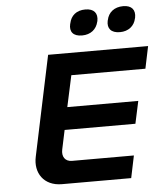

<svg xmlns="http://www.w3.org/2000/svg" viewBox="-59 -938 843 989"><g transform="rotate(-5 362.5 -443.0)"><path d="M208 -670 99 -153C81 -71 127 0 221 0H579L603 -115H283C248 -115 230 -141 238 -178L259 -277H625L650 -393H283L318 -555H701L725 -670ZM335 -818C326 -779 345 -754 391 -754C436 -754 466 -779 475 -818L476 -821C484 -861 464 -886 419 -886C373 -886 344 -861 336 -821ZM529 -818C521 -779 541 -754 587 -754C631 -754 662 -779 670 -818L671 -821C679 -861 659 -886 615 -886C569 -886 538 -861 530 -821Z"/></g></svg>

Font: LT Wave Text Bold Italic
Style: Regular
Weight: 700
Designer: Daniel Lyons
Version: Version 2.5 (Glyphs App)